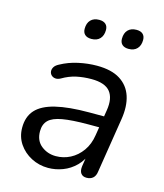

<svg xmlns="http://www.w3.org/2000/svg" viewBox="-107 -780 744 869"><g transform="rotate(15 265.0 -345.5)"><path d="M199.4 8.9Q157 8.9 120.5 -10Q84.1 -28.9 61.8 -61.8Q39.6 -94.8 39.6 -137.3Q39.6 -188.8 68.3 -220.5Q97.1 -252.2 158.1 -267.1Q219.1 -282 314.6 -282H395.1L386.8 -228.6H325.9Q248.9 -228.6 204.3 -220.7Q159.8 -212.9 140.8 -193.9Q121.8 -174.9 121.8 -142.1Q121.8 -98.1 151.2 -74.9Q180.5 -51.6 219.3 -51.6Q255.5 -51.6 287.1 -68Q318.7 -84.4 340.9 -115.5Q363.1 -146.6 369.7 -190.1L389.3 -311.7Q398.8 -369.8 374.2 -400.1Q349.6 -430.4 286.2 -430.4Q249.5 -430.4 216.1 -423.2Q182.7 -415.9 150.2 -396.6Q137.1 -389.7 126 -391.1Q115 -392.5 107.9 -399.5Q100.8 -406.6 99.8 -416.6Q98.8 -426.6 104.8 -436.9Q110.9 -447.2 126 -455Q164.3 -476.2 208.5 -485.7Q252.6 -495.3 294.8 -495.3Q363.2 -495.3 403.6 -469.7Q444.1 -444.2 459.1 -398.2Q474 -352.1 464 -290.3L423.2 -33.3Q420.8 -13.5 409.4 -3.3Q398 6.9 379 6.9Q361.1 6.9 352.6 -5Q344.1 -16.9 347 -38.7L359.7 -119.8L368.3 -110.4Q354.8 -69.8 328.2 -43.2Q301.7 -16.7 268 -3.9Q234.4 8.9 199.4 8.9ZM411.9 -605.7Q392.7 -605.7 382.1 -615.3Q371.6 -624.9 371.6 -642.6Q371.6 -669.2 385.8 -683.8Q400 -698.5 425.6 -698.5Q445.2 -698.5 455.5 -688.9Q465.8 -679.3 465.8 -661.6Q465.8 -635.6 451.8 -620.7Q437.9 -605.7 411.9 -605.7ZM237.7 -605.7Q218.1 -605.7 207.5 -615.3Q197 -624.9 197 -642.6Q197 -669.2 211.2 -683.8Q225.4 -698.5 250.9 -698.5Q270.6 -698.5 281.1 -688.9Q291.7 -679.3 291.7 -661.6Q291.7 -635.6 277.7 -620.7Q263.7 -605.7 237.7 -605.7Z"/></g></svg>

Font: Nunito ExtraLight
Style: Italic
Weight: 200
Italic angle: -9°
Designer: Vernon Adams
Foundry: Vernon Adams
Version: Version 3.602